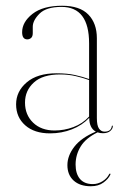

<svg xmlns="http://www.w3.org/2000/svg" viewBox="-20 -456 427 668"><path d="M36 -93Q36 -138 73 -169.5Q110 -201 177 -201Q214 -201 240.8 -195Q267.5 -189 290 -181V-305Q290 -432 194 -432Q141 -432 117.5 -408.5Q94 -385 94 -363V-341Q94 -329 88.2 -324Q82.5 -319 75 -319Q57 -319 57 -344Q57 -379.5 93.2 -407.8Q129.5 -436 196 -436Q257.5 -436 287.2 -405.5Q317 -375 317 -323V-45Q317 -19 324.5 -8.5Q332 2 343.5 2Q366.5 2 369 -17Q369 -19 371 -19Q372.5 -19 372.5 -17Q372.5 -8 363.5 -0.2Q354.5 7.5 338 7.5Q328 7.5 319.5 4.5Q278.5 24.5 260.8 53.5Q243 82.5 243 116.5Q243 148.5 258.2 166.5Q273.5 184.5 303 184.5Q321 184.5 336.8 174.5Q352.5 164.5 359.5 150.5Q361 147.5 363 148Q365.5 149 363.5 152.5Q357 166.5 339.8 179.2Q322.5 192 296 192Q258 192 236.2 172.2Q214.5 152.5 214.5 118.5Q214.5 85.5 238.8 54.2Q263 23 313.5 2Q290.5 -10.5 290.5 -46Q266 -20 230.2 -6Q194.5 8 154 8Q99.5 8 67.8 -20Q36 -48 36 -93ZM67 -99Q67 -56.5 95.2 -29.2Q123.5 -2 170 -2Q203.5 -2 235.2 -13.8Q267 -25.5 290 -50.5V-177.5Q268 -185.5 243 -191.2Q218 -197 189 -197Q128.5 -197 97.8 -169Q67 -141 67 -99Z"/></svg>

Font: Fraunces 144pt Thin
Style: Regular
Weight: 100
Version: Version 1.000;[f99f86859]